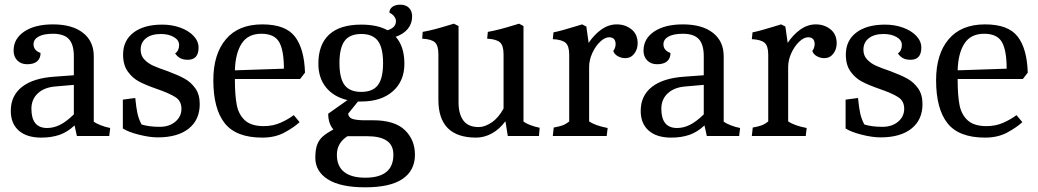

<svg xmlns="http://www.w3.org/2000/svg" viewBox="-20 -580 4426 819"><path d="M26 -107Q26 -172 74 -209.5Q122 -247 213 -253L295 -259V-340Q295 -390 274 -413Q253 -436 206 -436Q166 -436 144.5 -424Q123 -412 123 -391Q123 -365 153 -354Q153 -331 138.5 -318.5Q124 -306 96 -306Q70 -306 54 -322Q38 -338 38 -364Q38 -415 83.5 -445.5Q129 -476 206 -476Q288 -476 334 -440Q380 -404 380 -340V-61Q389 -54 409 -46Q429 -38 450 -34L446 0H308L298 -45Q267 -16 233 -4.5Q199 7 156 7Q94 7 60 -23Q26 -53 26 -107ZM295 -92V-218L215 -211Q168 -207 141 -181.5Q114 -156 114 -116Q114 -34 181 -34Q209 -34 236 -47.5Q263 -61 295 -92Z M504 -32V-155L557 -162Q561 -120 566.5 -95.5Q572 -71 584 -49Q616 -39 661 -39Q702 -39 728 -61Q754 -83 754 -116Q754 -149 728.5 -165.5Q703 -182 648 -201Q602 -217 573.5 -232Q545 -247 525 -275Q505 -303 505 -347Q505 -407 549.5 -441Q594 -475 672 -475Q714 -475 749.5 -462Q785 -449 806 -426.5Q827 -404 827 -377Q827 -325 781 -325Q762 -325 749.5 -331.5Q737 -338 727 -352Q744 -364 744 -388Q744 -409 721.5 -422Q699 -435 666 -435Q626 -435 603 -417Q580 -399 580 -368Q580 -343 595.5 -326.5Q611 -310 633 -300Q655 -290 696 -276Q739 -260 766.5 -245Q794 -230 813 -203.5Q832 -177 832 -136Q832 -69 785 -31.5Q738 6 653 6Q618 6 572.5 -5.5Q527 -17 504 -32Z M890 -238Q890 -349 943.5 -412.5Q997 -476 1099 -476Q1198 -476 1238 -424Q1278 -372 1281 -270L1260 -243H982V-238Q982 -173 990 -132Q998 -91 1025 -66.5Q1052 -42 1105 -42Q1145 -42 1178 -57Q1211 -72 1233 -89L1258 -59Q1233 -36 1193 -14.5Q1153 7 1099 7Q987 7 938.5 -54.5Q890 -116 890 -238ZM1095 -436Q1038 -436 1011 -394.5Q984 -353 982 -280L1191 -287Q1191 -366 1170.5 -401Q1150 -436 1095 -436Z M1325 93Q1325 58 1333 37Q1341 16 1357 2Q1373 -12 1402 -28Q1380 -53 1380 -95L1462 -153Q1403 -167 1370.5 -207.5Q1338 -248 1338 -308Q1338 -390 1384 -432.5Q1430 -475 1521 -475Q1590 -475 1633 -451Q1669 -462 1669 -490Q1669 -500 1661.5 -510Q1654 -520 1641 -526Q1641 -541 1653.5 -550.5Q1666 -560 1688 -560Q1711 -560 1724.5 -546.5Q1738 -533 1738 -510Q1738 -480 1720 -457.5Q1702 -435 1668 -423Q1705 -382 1705 -308Q1705 -234 1655.5 -190.5Q1606 -147 1521 -147H1507L1465 -95Q1467 -80 1480.5 -74Q1494 -68 1529 -67H1571Q1663 -67 1706.5 -25.5Q1750 16 1750 80Q1750 147 1697.5 183Q1645 219 1538 219Q1432 219 1378.5 185Q1325 151 1325 93ZM1614 -311Q1614 -376 1592 -405.5Q1570 -435 1521 -435Q1472 -435 1450 -405.5Q1428 -376 1428 -311Q1428 -246 1450 -217Q1472 -188 1521 -188Q1570 -188 1592 -217Q1614 -246 1614 -311ZM1658 80Q1658 39 1629.5 20Q1601 1 1547 1H1462Q1417 30 1417 80Q1417 129 1448 153.5Q1479 178 1538 178Q1658 178 1658 80Z M1850 -154V-349Q1850 -386 1835 -399.5Q1820 -413 1781 -415L1783 -444Q1829 -452 1896 -473L1916 -479L1936 -469V-143Q1936 -94 1956.5 -66Q1977 -38 2022 -38Q2048 -38 2077 -57.5Q2106 -77 2128 -117V-349Q2128 -386 2112.5 -399.5Q2097 -413 2058 -415L2061 -444Q2107 -452 2174 -473L2194 -479L2213 -469V-62Q2222 -54 2242 -46.5Q2262 -39 2282 -35L2279 0H2146L2136 -63Q2110 -28 2077.5 -10.5Q2045 7 2011 7Q1850 7 1850 -154Z M2408 -62V-347Q2408 -384 2392.5 -397.5Q2377 -411 2338 -413L2341 -442Q2372 -448 2430 -466L2463 -476L2481 -467L2491 -397Q2514 -432 2545 -454Q2576 -476 2611 -476Q2647 -476 2673.5 -455Q2700 -434 2700 -395Q2700 -370 2685.5 -351Q2671 -332 2647 -332Q2630 -332 2615 -340.5Q2600 -349 2596 -363Q2600 -367 2603 -375.5Q2606 -384 2606 -391Q2606 -421 2578 -421Q2560 -421 2540 -402Q2520 -383 2506.5 -353.5Q2493 -324 2493 -294V-62Q2520 -44 2572 -34L2568 0H2338L2342 -36Q2365 -40 2379 -45Q2393 -50 2408 -62Z M2713 -107Q2713 -172 2761 -209.5Q2809 -247 2900 -253L2982 -259V-340Q2982 -390 2961 -413Q2940 -436 2893 -436Q2853 -436 2831.5 -424Q2810 -412 2810 -391Q2810 -365 2840 -354Q2840 -331 2825.5 -318.5Q2811 -306 2783 -306Q2757 -306 2741 -322Q2725 -338 2725 -364Q2725 -415 2770.5 -445.5Q2816 -476 2893 -476Q2975 -476 3021 -440Q3067 -404 3067 -340V-61Q3076 -54 3096 -46Q3116 -38 3137 -34L3133 0H2995L2985 -45Q2954 -16 2920 -4.5Q2886 7 2843 7Q2781 7 2747 -23Q2713 -53 2713 -107ZM2982 -92V-218L2902 -211Q2855 -207 2828 -181.5Q2801 -156 2801 -116Q2801 -34 2868 -34Q2896 -34 2923 -47.5Q2950 -61 2982 -92Z M3257 -62V-347Q3257 -384 3241.5 -397.5Q3226 -411 3187 -413L3190 -442Q3221 -448 3279 -466L3312 -476L3330 -467L3340 -397Q3363 -432 3394 -454Q3425 -476 3460 -476Q3496 -476 3522.5 -455Q3549 -434 3549 -395Q3549 -370 3534.5 -351Q3520 -332 3496 -332Q3479 -332 3464 -340.5Q3449 -349 3445 -363Q3449 -367 3452 -375.5Q3455 -384 3455 -391Q3455 -421 3427 -421Q3409 -421 3389 -402Q3369 -383 3355.5 -353.5Q3342 -324 3342 -294V-62Q3369 -44 3421 -34L3417 0H3187L3191 -36Q3214 -40 3228 -45Q3242 -50 3257 -62Z M3587 -32V-155L3640 -162Q3644 -120 3649.5 -95.5Q3655 -71 3667 -49Q3699 -39 3744 -39Q3785 -39 3811 -61Q3837 -83 3837 -116Q3837 -149 3811.5 -165.5Q3786 -182 3731 -201Q3685 -217 3656.5 -232Q3628 -247 3608 -275Q3588 -303 3588 -347Q3588 -407 3632.5 -441Q3677 -475 3755 -475Q3797 -475 3832.5 -462Q3868 -449 3889 -426.5Q3910 -404 3910 -377Q3910 -325 3864 -325Q3845 -325 3832.5 -331.5Q3820 -338 3810 -352Q3827 -364 3827 -388Q3827 -409 3804.5 -422Q3782 -435 3749 -435Q3709 -435 3686 -417Q3663 -399 3663 -368Q3663 -343 3678.5 -326.5Q3694 -310 3716 -300Q3738 -290 3779 -276Q3822 -260 3849.5 -245Q3877 -230 3896 -203.5Q3915 -177 3915 -136Q3915 -69 3868 -31.5Q3821 6 3736 6Q3701 6 3655.5 -5.5Q3610 -17 3587 -32Z M3973 -238Q3973 -349 4026.5 -412.5Q4080 -476 4182 -476Q4281 -476 4321 -424Q4361 -372 4364 -270L4343 -243H4065V-238Q4065 -173 4073 -132Q4081 -91 4108 -66.5Q4135 -42 4188 -42Q4228 -42 4261 -57Q4294 -72 4316 -89L4341 -59Q4316 -36 4276 -14.5Q4236 7 4182 7Q4070 7 4021.5 -54.5Q3973 -116 3973 -238ZM4178 -436Q4121 -436 4094 -394.5Q4067 -353 4065 -280L4274 -287Q4274 -366 4253.5 -401Q4233 -436 4178 -436Z"/></svg>

Font: Caladea
Style: Regular
Weight: 400
Designer: Carolina Giovagnoli and Andres Torresi
Foundry: Carolina Giovagnoli & Andres Torresi
Version: Version 1.001